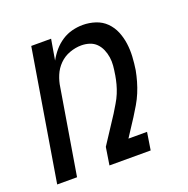

<svg xmlns="http://www.w3.org/2000/svg" viewBox="-101 -623 702 718"><g transform="rotate(-20 250.0 -264.0)"><path d="M8 0 94 -520H173L159 -438Q170 -458 184.5 -475Q199 -492 218 -504.5Q237 -517 258.5 -522.5Q280 -528 301 -528Q327 -528 351.5 -520Q376 -512 393.5 -494.5Q411 -477 420.5 -454Q430 -431 433.5 -405.5Q437 -380 435.5 -353.5Q434 -327 430 -301Q426 -280 420 -259Q414 -238 405.5 -217.5Q397 -197 385.5 -177.5Q374 -158 362 -139L317 -70H391L380 0H216L227 -70L297 -177Q306 -192 316 -208.5Q326 -225 333 -242Q340 -259 344.5 -276Q349 -293 352 -311V-312Q355 -329 356.5 -346Q358 -363 355.5 -379.5Q353 -396 346.5 -411Q340 -426 329 -437Q318 -448 302.5 -453Q287 -458 270 -458Q247 -458 223.5 -449.5Q200 -441 182.5 -423.5Q165 -406 155.5 -383Q146 -360 143 -337L87 0Z"/></g></svg>

Font: Iosevka Term Curly Oblique
Style: Regular
Weight: 400
Italic angle: -9°
Designer: Belleve Invis
Foundry: Belleve Invis
Version: Version 32.3.0